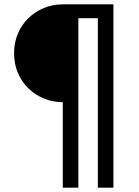

<svg xmlns="http://www.w3.org/2000/svg" viewBox="-20 -718 640 887"><path d="M270 -246Q223 -246 182.5 -263Q142 -280 111 -310Q80 -340 62.5 -381.5Q45 -423 45 -472Q45 -521 62.5 -562.5Q80 -604 111 -634Q142 -664 182.5 -681Q223 -698 270 -698H504V149H432V-634H342V149H270Z"/></svg>

Font: IBM Plex Mono
Style: Regular
Weight: 400
Monospace: yes
Designer: Mike Abbink, Paul van der Laan, Pieter van Rosmalen
Foundry: Bold Monday
Version: Version 2.3